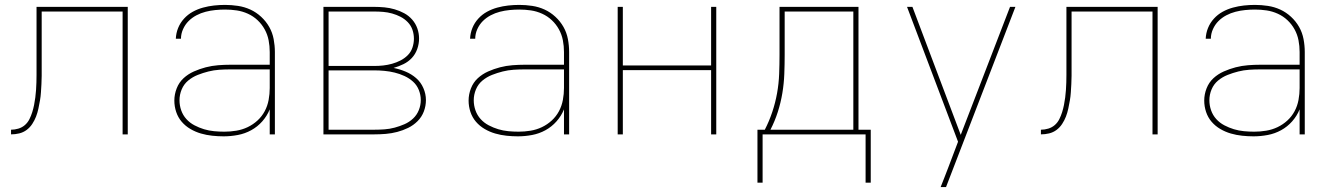

<svg xmlns="http://www.w3.org/2000/svg" viewBox="-20 -548 5440 783"><path d="M25 0V-19Q40 -19 55 -23.5Q70 -28 81.5 -38Q93 -48 100 -62Q107 -76 111.5 -90.5Q116 -105 119 -120Q122 -135 124 -150.5Q126 -166 127 -181Q128 -196 128.5 -211.5Q129 -227 129 -242.5Q129 -258 129 -273V-520H501V0H480V-501H150V-273Q150 -256 150 -239Q150 -222 149 -205.5Q148 -189 147 -172Q146 -155 143 -138Q140 -121 136.5 -104.5Q133 -88 127 -72.5Q121 -57 111.5 -42.5Q102 -28 88.5 -18Q75 -8 58.5 -4Q42 0 25 0Z M892 8Q869 8 845.5 5.5Q822 3 799.5 -3.5Q777 -10 756.5 -22Q736 -34 721 -51.5Q706 -69 698.5 -91.5Q691 -114 691 -138Q691 -163 700.5 -187.5Q710 -212 728.5 -229Q747 -246 770.5 -256.5Q794 -267 819 -273.5Q844 -280 869.5 -282Q895 -284 920 -284H1080V-336Q1080 -360 1075.5 -383.5Q1071 -407 1059.5 -428Q1048 -449 1030.5 -465.5Q1013 -482 991 -492Q969 -502 945.5 -505.5Q922 -509 898 -509Q878 -509 858 -507Q838 -505 818.5 -500Q799 -495 781 -485.5Q763 -476 749 -462Q735 -448 726.5 -429Q718 -410 718 -390H697Q698 -413 706.5 -434Q715 -455 730.5 -472Q746 -489 766 -500Q786 -511 808 -517Q830 -523 852.5 -525.5Q875 -528 898 -528Q924 -528 950.5 -524Q977 -520 1001 -509Q1025 -498 1045 -479.5Q1065 -461 1078 -438Q1091 -415 1096 -388.5Q1101 -362 1101 -336V0H1080V-102Q1069 -75 1049.5 -53Q1030 -31 1004.5 -17Q979 -3 950 2.5Q921 8 892 8ZM895 -11Q919 -11 943.5 -15Q968 -19 990 -29.5Q1012 -40 1030 -56.5Q1048 -73 1059.5 -94.5Q1071 -116 1075.5 -140.5Q1080 -165 1080 -189V-265H920Q897 -265 874.5 -263.5Q852 -262 830 -256.5Q808 -251 786.5 -242.5Q765 -234 747.5 -219.5Q730 -205 721 -183.5Q712 -162 712 -139Q712 -118 719 -98Q726 -78 740 -62.5Q754 -47 773 -37Q792 -27 812 -21Q832 -15 853 -13Q874 -11 895 -11Z M1299 0V-520H1506Q1527 -520 1548 -518Q1569 -516 1589.5 -510Q1610 -504 1628.5 -494Q1647 -484 1661 -468Q1675 -452 1682 -432Q1689 -412 1689 -391Q1689 -369 1681.5 -348Q1674 -327 1659.5 -311.5Q1645 -296 1625.5 -286.5Q1606 -277 1585 -271Q1610 -266 1634 -256Q1658 -246 1677 -229.5Q1696 -213 1706.5 -189Q1717 -165 1717 -140Q1717 -116 1708.5 -93.5Q1700 -71 1683 -54Q1666 -37 1644.5 -26.5Q1623 -16 1600 -10Q1577 -4 1553.5 -2Q1530 0 1506 0ZM1320 -279H1506Q1525 -279 1543 -281Q1561 -283 1579 -288Q1597 -293 1613.5 -301.5Q1630 -310 1643 -323Q1656 -336 1662 -354Q1668 -372 1668 -390Q1668 -409 1662 -426.5Q1656 -444 1643 -457.5Q1630 -471 1613.5 -479.5Q1597 -488 1579 -493Q1561 -498 1543 -499.5Q1525 -501 1506 -501H1320ZM1506 -19Q1527 -19 1548 -20.5Q1569 -22 1589.5 -27.5Q1610 -33 1629.5 -41.5Q1649 -50 1664.5 -64.5Q1680 -79 1688 -99Q1696 -119 1696 -140Q1696 -161 1688 -181Q1680 -201 1664.5 -215Q1649 -229 1629.5 -238Q1610 -247 1589.5 -252Q1569 -257 1548 -259Q1527 -261 1506 -261H1320V-19Z M2092 8Q2069 8 2045.5 5.5Q2022 3 1999.5 -3.5Q1977 -10 1956.5 -22Q1936 -34 1921 -51.5Q1906 -69 1898.5 -91.5Q1891 -114 1891 -138Q1891 -163 1900.5 -187.5Q1910 -212 1928.5 -229Q1947 -246 1970.5 -256.5Q1994 -267 2019 -273.5Q2044 -280 2069.5 -282Q2095 -284 2120 -284H2280V-336Q2280 -360 2275.5 -383.5Q2271 -407 2259.5 -428Q2248 -449 2230.5 -465.5Q2213 -482 2191 -492Q2169 -502 2145.5 -505.5Q2122 -509 2098 -509Q2078 -509 2058 -507Q2038 -505 2018.5 -500Q1999 -495 1981 -485.5Q1963 -476 1949 -462Q1935 -448 1926.5 -429Q1918 -410 1918 -390H1897Q1898 -413 1906.5 -434Q1915 -455 1930.5 -472Q1946 -489 1966 -500Q1986 -511 2008 -517Q2030 -523 2052.5 -525.5Q2075 -528 2098 -528Q2124 -528 2150.5 -524Q2177 -520 2201 -509Q2225 -498 2245 -479.5Q2265 -461 2278 -438Q2291 -415 2296 -388.5Q2301 -362 2301 -336V0H2280V-102Q2269 -75 2249.5 -53Q2230 -31 2204.5 -17Q2179 -3 2150 2.5Q2121 8 2092 8ZM2095 -11Q2119 -11 2143.5 -15Q2168 -19 2190 -29.5Q2212 -40 2230 -56.5Q2248 -73 2259.5 -94.5Q2271 -116 2275.5 -140.5Q2280 -165 2280 -189V-265H2120Q2097 -265 2074.5 -263.5Q2052 -262 2030 -256.5Q2008 -251 1986.5 -242.5Q1965 -234 1947.5 -219.5Q1930 -205 1921 -183.5Q1912 -162 1912 -139Q1912 -118 1919 -98Q1926 -78 1940 -62.5Q1954 -47 1973 -37Q1992 -27 2012 -21Q2032 -15 2053 -13Q2074 -11 2095 -11Z M2499 0V-520H2520V-281H2880V-520H2901V0H2880V-262H2520V0Z M3069 197V-19H3099Q3117 -54 3129.5 -91.5Q3142 -129 3149 -168Q3156 -207 3157.5 -246.5Q3159 -286 3159 -325V-520H3481V-19H3531V197H3510V0H3090V197ZM3460 -19V-501H3180V-325Q3180 -286 3178.5 -246.5Q3177 -207 3170.5 -168Q3164 -129 3152 -91.5Q3140 -54 3122 -19Z M3816 215Q3824 195 3832 174.5Q3840 154 3848 133L3887 30L3679 -520H3701L3898 2L4099 -520H4121L3838 215Z M4225 0V-19Q4240 -19 4255 -23.5Q4270 -28 4281.5 -38Q4293 -48 4300 -62Q4307 -76 4311.5 -90.5Q4316 -105 4319 -120Q4322 -135 4324 -150.5Q4326 -166 4327 -181Q4328 -196 4328.5 -211.5Q4329 -227 4329 -242.5Q4329 -258 4329 -273V-520H4701V0H4680V-501H4350V-273Q4350 -256 4350 -239Q4350 -222 4349 -205.5Q4348 -189 4347 -172Q4346 -155 4343 -138Q4340 -121 4336.5 -104.5Q4333 -88 4327 -72.5Q4321 -57 4311.5 -42.5Q4302 -28 4288.5 -18Q4275 -8 4258.5 -4Q4242 0 4225 0Z M5092 8Q5069 8 5045.5 5.5Q5022 3 4999.5 -3.5Q4977 -10 4956.5 -22Q4936 -34 4921 -51.5Q4906 -69 4898.5 -91.5Q4891 -114 4891 -138Q4891 -163 4900.5 -187.5Q4910 -212 4928.5 -229Q4947 -246 4970.5 -256.5Q4994 -267 5019 -273.5Q5044 -280 5069.5 -282Q5095 -284 5120 -284H5280V-336Q5280 -360 5275.5 -383.5Q5271 -407 5259.5 -428Q5248 -449 5230.5 -465.5Q5213 -482 5191 -492Q5169 -502 5145.5 -505.5Q5122 -509 5098 -509Q5078 -509 5058 -507Q5038 -505 5018.5 -500Q4999 -495 4981 -485.5Q4963 -476 4949 -462Q4935 -448 4926.5 -429Q4918 -410 4918 -390H4897Q4898 -413 4906.5 -434Q4915 -455 4930.5 -472Q4946 -489 4966 -500Q4986 -511 5008 -517Q5030 -523 5052.5 -525.5Q5075 -528 5098 -528Q5124 -528 5150.5 -524Q5177 -520 5201 -509Q5225 -498 5245 -479.5Q5265 -461 5278 -438Q5291 -415 5296 -388.5Q5301 -362 5301 -336V0H5280V-102Q5269 -75 5249.5 -53Q5230 -31 5204.5 -17Q5179 -3 5150 2.5Q5121 8 5092 8ZM5095 -11Q5119 -11 5143.5 -15Q5168 -19 5190 -29.5Q5212 -40 5230 -56.5Q5248 -73 5259.5 -94.5Q5271 -116 5275.5 -140.5Q5280 -165 5280 -189V-265H5120Q5097 -265 5074.5 -263.5Q5052 -262 5030 -256.5Q5008 -251 4986.5 -242.5Q4965 -234 4947.5 -219.5Q4930 -205 4921 -183.5Q4912 -162 4912 -139Q4912 -118 4919 -98Q4926 -78 4940 -62.5Q4954 -47 4973 -37Q4992 -27 5012 -21Q5032 -15 5053 -13Q5074 -11 5095 -11Z"/></svg>

Font: Iosevka Aile Thin
Style: Regular
Weight: 100
Designer: Belleve Invis
Foundry: Belleve Invis
Version: Version 31.1.0; ttfautohint (v1.8.4)